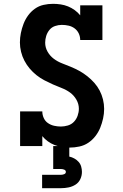

<svg xmlns="http://www.w3.org/2000/svg" viewBox="-20 -763 640 1003"><path d="M344 8Q324 8 304 5Q284 2 265 -5.5Q246 -13 229.5 -25Q213 -37 201 -52V0H85V-181H201Q201 -163 208.5 -146.5Q216 -130 230.5 -120Q245 -110 262.5 -106Q280 -102 298 -102Q316 -102 334.5 -107.5Q353 -113 366 -126.5Q379 -140 385.5 -158.5Q392 -177 392 -195Q392 -220 379 -242.5Q366 -265 346 -279.5Q326 -294 302.5 -303Q279 -312 256.5 -322Q234 -332 212 -343.5Q190 -355 170.5 -370.5Q151 -386 135 -405Q119 -424 107.5 -446Q96 -468 90 -492.5Q84 -517 84 -541Q84 -566 89 -590.5Q94 -615 103 -638.5Q112 -662 127 -682.5Q142 -703 162.5 -717.5Q183 -732 207.5 -737.5Q232 -743 257 -743Q277 -743 297 -740Q317 -737 335.5 -729.5Q354 -722 370.5 -710Q387 -698 399 -683V-735H515V-554H399Q399 -572 391.5 -588Q384 -604 370 -614.5Q356 -625 338.5 -629Q321 -633 303 -633Q285 -633 267.5 -627Q250 -621 238.5 -607Q227 -593 221.5 -575.5Q216 -558 216 -540Q216 -515 228.5 -493Q241 -471 261 -456Q281 -441 304.5 -432Q328 -423 351 -413.5Q374 -404 395.5 -392Q417 -380 436.5 -364.5Q456 -349 472.5 -330.5Q489 -312 500.5 -290Q512 -268 518 -243.5Q524 -219 524 -194Q524 -169 518.5 -144Q513 -119 503.5 -95.5Q494 -72 478 -51.5Q462 -31 441 -17Q420 -3 394.5 2.5Q369 8 344 8ZM200 220V150H300Q308 150 316 146.5Q324 143 324 135Q324 127 316 123.5Q308 120 300 120H258V0H342V55Q356 58 368.5 65Q381 72 390.5 82.5Q400 93 404 107Q408 121 408 135Q408 155 399.5 173Q391 191 374.5 201.5Q358 212 338.5 216Q319 220 300 220Z"/></svg>

Font: Iosevka Curly Slab XBdEx
Style: Regular
Weight: 800
Width: 7
Monospace: yes
Designer: Belleve Invis
Foundry: Belleve Invis
Version: Version 11.0.0; ttfautohint (v1.8.3)